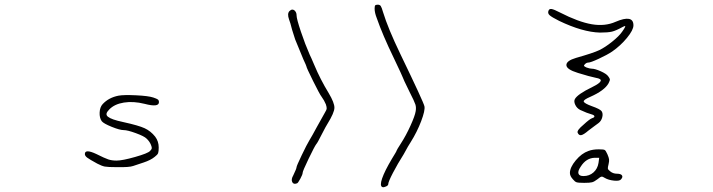

<svg xmlns="http://www.w3.org/2000/svg" viewBox="-20 -709 3040 819"><path d="M486 -301Q508 -305 560.5 -302.5Q613 -300 634 -293Q649 -288 653.5 -284.5Q658 -281 658 -273Q658 -250 597 -266Q549 -278 508.5 -271.5Q468 -265 446 -242Q436 -232 434.5 -224.5Q433 -217 440.5 -211Q448 -205 463.5 -199.5Q479 -194 507 -188Q571 -174 597 -162Q623 -150 642 -126Q657 -106 657 -80Q657 -63 654.5 -56Q652 -49 640 -40Q623 -26 593 -16Q564 -7 548 -1Q532 5 478 4Q440 4 427 1.5Q414 -1 395 -11Q362 -29 352 -36.5Q342 -44 342 -52Q342 -75 391 -52Q427 -34 442 -29Q457 -24 477 -24Q502 -24 556.5 -39.5Q611 -55 620 -65Q627 -72 627.5 -76.5Q628 -81 624 -91Q618 -106 605 -118Q595 -128 559.5 -141Q524 -154 508 -154Q491 -154 456.5 -168Q422 -182 414 -192Q404 -206 405 -229Q406 -252 418 -265Q444 -293 486 -301Z M1215 -662Q1221 -668 1227 -668Q1234 -668 1239.5 -661Q1245 -654 1245 -644Q1245 -629 1263.5 -574Q1282 -519 1301 -476Q1304 -470 1308.5 -460Q1313 -450 1316 -442.5Q1319 -435 1321 -431Q1346 -371 1382 -312Q1407 -270 1406.5 -249Q1406 -228 1377 -181Q1372 -174 1352 -135Q1334 -99 1329 -94Q1322 -85 1296.5 -32Q1271 21 1271 28Q1271 35 1261 53.5Q1251 72 1247 73Q1232 79 1226.5 67.5Q1221 56 1231 39Q1245 10 1245 4Q1245 -1 1267 -47Q1289 -93 1300 -111Q1310 -127 1332 -168Q1345 -192 1365 -227Q1373 -240 1373.5 -246Q1374 -252 1370 -264Q1363 -281 1352 -296Q1344 -306 1315.5 -363.5Q1287 -421 1287 -426Q1287 -428 1274 -456Q1266 -475 1253 -507Q1239 -541 1239 -541Q1237 -547 1226 -582Q1218 -614 1213 -626Q1204 -651 1215 -662ZM1578 -672Q1578 -683 1580.5 -686Q1583 -689 1591.5 -689Q1600 -689 1604 -683.5Q1608 -678 1614 -657Q1635 -588 1688 -478Q1787 -273 1790.5 -255.5Q1794 -238 1776.5 -192Q1759 -146 1732 -103Q1718 -81 1712 -69Q1712 -68 1702 -51Q1676 -10 1656 28.5Q1636 67 1636 77Q1636 82 1626.5 86.5Q1617 91 1611 89Q1599 84 1610 52Q1621 20 1652 -32Q1672 -64 1672 -67Q1672 -69 1690 -97Q1712 -131 1731 -173Q1750 -215 1753 -234Q1756 -250 1752 -263Q1748 -276 1727 -317Q1698 -376 1698 -379Q1698 -381 1660 -461Q1612 -560 1587 -632Q1578 -655 1578 -672Z M2533 -14 2536 -36H2517Q2480 -35 2457 2Q2444 21 2447.5 31.5Q2451 42 2469 42Q2494 42 2511.5 26.5Q2529 11 2533 -14ZM2490 -65Q2508 -72 2534 -72Q2554 -72 2559 -69.5Q2564 -67 2571 -51Q2577 -37 2578 -29.5Q2579 -22 2576 -9Q2572 6 2573 10.5Q2574 15 2583 22Q2595 32 2612 32Q2628 32 2633 39Q2638 46 2629 56Q2623 64 2599 61.5Q2575 59 2560 50Q2551 44 2546 44.5Q2541 45 2528 56Q2515 66 2505.5 68.5Q2496 71 2472 71Q2447 71 2439.5 68.5Q2432 66 2424 56Q2411 42 2411 29Q2411 5 2436 -25Q2461 -55 2490 -65ZM2320 -664Q2323 -672 2333 -670.5Q2343 -669 2368 -656Q2448 -615 2504.5 -605.5Q2561 -596 2606 -616Q2643 -632 2662.5 -628.5Q2682 -625 2682 -601Q2682 -581 2654.5 -547.5Q2627 -514 2591 -489Q2570 -475 2534.5 -458.5Q2499 -442 2489 -442Q2481 -442 2474 -434Q2470 -430 2471.5 -427.5Q2473 -425 2482 -421Q2496 -416 2504 -416Q2518 -416 2542.5 -405Q2567 -394 2574 -384Q2581 -375 2581.5 -370.5Q2582 -366 2576 -354Q2559 -323 2498 -296Q2468 -283 2470 -276Q2472 -268 2505 -256Q2539 -244 2546 -235Q2553 -225 2549 -209Q2545 -193 2533 -184Q2532 -184 2516 -171.5Q2500 -159 2490 -152Q2469 -134 2459 -132.5Q2449 -131 2444 -143Q2440 -153 2469 -177Q2496 -202 2506 -205Q2516 -208 2515.5 -213Q2515 -218 2504 -221Q2485 -226 2455 -240Q2441 -247 2434 -261.5Q2427 -276 2432 -286Q2443 -307 2507 -338Q2570 -369 2522 -377Q2499 -382 2489 -385Q2486 -386 2479 -388Q2472 -390 2462 -393Q2452 -396 2445 -398Q2396 -413 2396 -431.5Q2396 -450 2437 -462Q2511 -483 2536 -495Q2561 -507 2591 -531Q2621 -555 2634 -574Q2651 -598 2646 -598Q2644 -598 2636 -594Q2607 -578 2590 -574Q2573 -570 2539 -570Q2465 -572 2365 -620Q2333 -636 2324 -644.5Q2315 -653 2320 -664Z"/></svg>

Font: sitelen luka ante tan jan Iwi
Style: Regular
Weight: 400
Designer: jan Iwi
Foundry: SP Font Maker - https://wasokeli.github.io/sp-font-maker
Version: Version 1.0